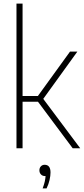

<svg xmlns="http://www.w3.org/2000/svg" viewBox="-20 -828 468 1072"><path d="M72 0V-808H106V-292H191.5L371 -540H412L221.5 -276L428 0H386L192 -260H106V0ZM218 224Q226 203 229.8 186.2Q233.5 169.5 234.5 155H231Q217.5 155 208.8 146Q200 137 200 123Q200 109.5 208.2 100.8Q216.5 92 229 92Q262 92 262 135Q262 153 256.8 176.8Q251.5 200.5 240 224Z"/></svg>

Font: Encode Sans Cnd Th
Style: Regular
Weight: 100
Width: 3
Designer: Multiple Designers
Foundry: Impallari Type
Version: Version 3.002; ttfautohint (v1.8.3) -l 8 -r 50 -G 200 -x 14 